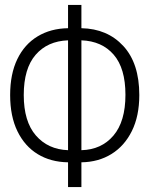

<svg xmlns="http://www.w3.org/2000/svg" viewBox="-20 -745 603 776"><path d="M255 11V-89Q185 -90 132.5 -122Q80 -154 50.5 -214.5Q21 -275 21 -361Q21 -446 50 -506Q79 -566 132 -598Q185 -630 255 -631V-725H309V-631Q414 -629 478.5 -559Q543 -489 543 -361Q543 -276 513 -215.5Q483 -155 430.5 -122.5Q378 -90 309 -89V11ZM255 -138V-582Q172 -579 124 -523.5Q76 -468 76 -361Q76 -254 125 -197.5Q174 -141 255 -138ZM309 -138Q390 -140 438.5 -197Q487 -254 487 -362Q487 -469 439.5 -524Q392 -579 309 -582Z"/></svg>

Font: Noto Sans Mono SemiCondensed Light
Style: Regular
Weight: 300
Width: 4
Designer: Monotype Design Team
Foundry: Monotype Imaging Inc.
Version: Version 2.014; ttfautohint (v1.8.4.7-5d5b)